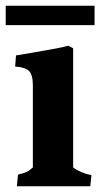

<svg xmlns="http://www.w3.org/2000/svg" viewBox="-26 -652 354 672"><path d="M89 -66V-354Q89 -390 75.5 -403.5Q62 -417 27 -419L30 -458Q45 -461 84 -467Q191 -485 213 -492L230 -483V-66Q255 -47 294 -39L290 0H33L37 -41Q56 -45 66.5 -50Q77 -55 89 -66ZM-6 -632H305V-564H-6Z"/></svg>

Font: Caladea
Style: Bold
Weight: 700
Designer: Carolina Giovagnoli and Andres Torresi
Foundry: Carolina Giovagnoli & Andres Torresi
Version: Version 1.001